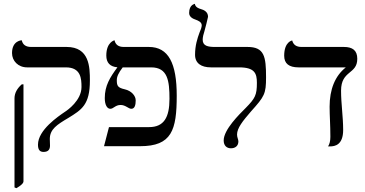

<svg xmlns="http://www.w3.org/2000/svg" viewBox="-20 -766 1914 1006"><path d="M66 220C88 207 103 195 103 184V-324H94C71 -304 56 -279 56 -251V216ZM241 -38C241 -89 279 -113 338 -148C408 -191 451 -217 451 -344C451 -414 449 -520 329 -520H143C115 -520 99 -532 94 -555C94 -555 43 -554 43 -488C43 -447 75 -413 122 -413H325C404 -413 407 -354 407 -310C407 -240 333 -188 320 -180C285 -156 179 -85 179 -8C179 18 188 30 208 30C231 30 242 19 242 -3C242 -17 241 -31 241 -38Z M868 -248C868 -151 839 -100 761 -100H551L525 0H714C880 0 906 -84 906 -265C906 -434 863 -520 760 -520H628C601 -520 585 -532 580 -555C580 -555 537 -546 537 -475C537 -437.3 556.5 -416.5 595.4 -413.4L595 -413C556 -360 529 -317 529 -252C529 -215 542 -196 558 -196C575 -196 584 -216 612 -216C638 -216 653 -196 668 -196C686 -196 691 -215.8 691 -240C691 -264 669 -290 634 -298C597.1 -306.4 592 -316 592 -346C592 -365 601 -384 623 -413H772C859 -413 868 -342 868 -248Z M1042 -558C1042 -570 1046 -588 1051 -602C1054 -611 1070 -675 1070 -678C1070 -704 1049 -714 1031 -719C1023 -721 1003 -728 1001 -746C1001 -745 971 -743 971 -698C971 -676 993 -667 1005 -663C1018 -658 1037 -651 1037 -633C1037 -624 1031 -607 1026 -597C1014 -565 1002 -527 1002 -479C1002 -434 1035 -413 1085 -413H1233C1315 -413 1326 -381 1326 -332C1326 -268 1317 -251 1268 -201C1234 -167 1152 -87 1152 -30C1152 -3 1168 11 1190 11C1212 11 1229 -1 1229 -25C1229 -36 1222 -46 1222 -61C1222 -95 1252 -132 1295 -182C1366 -261 1374 -274 1374 -361C1374 -470 1365 -520 1277 -520H1107C1070 -520 1042 -525 1042 -558Z M1767 -291C1767 -399 1852 -375 1852 -458C1852 -502 1827 -520 1782 -520H1560C1533 -520 1517 -531 1511 -554C1511 -554 1469 -548 1469 -474C1469 -433 1494 -413 1544 -413H1792C1735 -368 1707 -297 1707 -207C1707 -159 1711 -112 1711 -49C1711 -28 1707 -11 1699 1H1710C1734 1 1778 -6 1778 -85C1778 -155 1767 -222 1767 -291Z"/></svg>

Font: Libertinus Serif
Style: Regular
Weight: 400
Designer: Philipp H. Poll
Foundry: Khaled Hosny
Version: Version 6.2